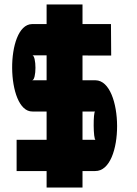

<svg xmlns="http://www.w3.org/2000/svg" viewBox="-20 -790 614 861"><path d="M350 -682H407.6H477.6L478.6 -541H408.6L350 -541.2V-430H408.6C535.6 -428 539.6 -21 406.6 -23H350V-19V51H189V-19V-23H124.5H54.5V-163H124.5H189V-290H125.5C6.5 -288 2.5 -680 123.5 -682H124.5H189V-700V-770H350V-700ZM350 -290V-163H408.6C397.6 -163 397.6 -290 406.6 -290ZM189 -430V-541.8L124.5 -542C143.5 -542 144.5 -430 123.5 -430H124.5Z"/></svg>

Font: Nordica Plus
Style: NordicaClassicRgExt
Weight: 500
Version: Version 1.01